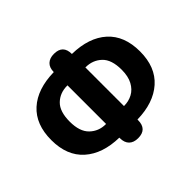

<svg xmlns="http://www.w3.org/2000/svg" viewBox="-170 -985 1259 1259"><g transform="rotate(-45 459.5 -355.0)"><path d="M460 36Q419 36 397 14Q375 -8 375 -49V-54Q223 -57 135.5 -135Q48 -213 48 -358Q48 -503 134 -581Q220 -659 375 -662Q375 -703 397.5 -724.5Q420 -746 460 -746Q543 -746 543 -662Q698 -659 784.5 -581Q871 -503 871 -358Q871 -213 783 -135Q695 -57 543 -54V-49Q543 36 460 36ZM377 -179V-537H374Q307 -537 263 -494.5Q219 -452 219 -358Q219 -266 264 -222.5Q309 -179 374 -179ZM543 -537V-179H545Q587 -179 622.5 -198Q658 -217 679.5 -257Q701 -297 701 -358Q701 -452 656 -494.5Q611 -537 545 -537Z"/></g></svg>

Font: Chiron GoRound TC EB
Style: Regular
Weight: 700
Designer: Ryoko NISHIZUKA 西塚涼子 (kana, bopomofo & ideographs); Paul D. Hunt (Latin, Greek & Cyrillic); Sandoll Communications 산돌커뮤니
Foundry: Adobe
Version: Version 1.000;hotconv 1.1.1;makeotfexe 2.6.0